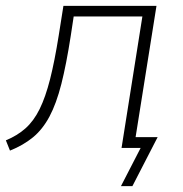

<svg xmlns="http://www.w3.org/2000/svg" viewBox="-29 -504 623 654"><path d="M383 130 450 0H385L392 -37H508L422 130ZM5 9 -9 -26Q30 -42 58 -67Q86 -92 106 -132.5Q126 -173 141.5 -234Q157 -295 171 -383L187 -484H504L427 0H385L456 -448H222L212 -382Q197 -285 180 -218Q163 -151 139.5 -107Q116 -63 83 -36Q50 -9 5 9Z"/></svg>

Font: Nunito Sans 12pt ExtraLight
Style: Italic
Weight: 200
Italic angle: -9°
Designer: Vernon Adams
Foundry: Vernon Adams
Version: Version 3.101;gftools[0.9.27]